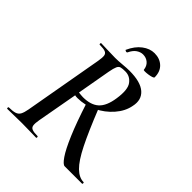

<svg xmlns="http://www.w3.org/2000/svg" viewBox="-217 -929 1063 1063"><g transform="rotate(45 314.0 -397.5)"><path d="M18 0Q14 0 14 -6Q14 -12 18 -12Q48 -12 65 -17.5Q82 -23 90 -38Q98 -53 103 -81L185 -544Q190 -573 188 -587.5Q186 -602 172.5 -607.5Q159 -613 129 -613Q125 -613 125 -619Q125 -625 129 -625Q151 -625 179.5 -623.5Q208 -622 240 -622Q263 -622 295 -625Q327 -628 347 -628Q434 -628 472 -594.5Q510 -561 497 -503Q488 -454 450.5 -411Q413 -368 360 -342.5Q307 -317 249 -317Q244 -317 238.5 -317.5Q233 -318 230 -319L187 -81Q182 -53 184 -38Q186 -23 199.5 -17.5Q213 -12 242 -12Q246 -12 246 -6Q246 0 243 0Q220 0 192 -1Q164 -2 131 -2Q100 -2 70 -1Q40 0 18 0ZM467 0Q453 0 429 -35Q405 -70 373.5 -144Q342 -218 305 -333L374 -357Q425 -229 463 -153Q501 -77 534.5 -44.5Q568 -12 603 -12Q606 -12 606 -6Q606 0 603 0Q549 0 516 0Q483 0 467 0ZM268 -342Q329 -342 361.5 -371.5Q394 -401 404 -469Q416 -547 393 -578Q370 -609 333 -609Q311 -609 299.5 -606Q288 -603 281.5 -589Q275 -575 269 -542L234 -345Q242 -344 251 -343Q260 -342 268 -342ZM399 -688Q396 -715 378.5 -730Q361 -745 336 -745Q317 -745 298.5 -732.5Q280 -720 267 -692Q263 -687 256 -690Q249 -693 250 -695Q272 -744 306 -769.5Q340 -795 376 -795Q418 -795 444.5 -770Q471 -745 471 -701Q471 -696 460 -692.5Q449 -689 435 -687Q421 -685 410 -685Q399 -685 399 -688Z"/></g></svg>

Font: Cormorant Light SemiBold
Style: Italic
Weight: 600
Italic angle: -10°
Version: Version 4.000